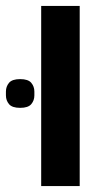

<svg xmlns="http://www.w3.org/2000/svg" viewBox="-61 -628 367 648"><path d="M7 -264Q-20 -264 -30.5 -276.5Q-41 -289 -41 -306V-319Q-41 -336 -30.5 -348.5Q-20 -361 7 -361Q34 -361 44.5 -348.5Q55 -336 55 -319V-306Q55 -289 44.5 -276.5Q34 -264 7 -264ZM78 -608H208V0H78Z"/></svg>

Font: IBM Plex Sans Hebrew SmBld
Style: Regular
Weight: 600
Designer: Mike Abbink, Paul van der Laan, Pieter van Rosmalen, Yanek Iontef
Foundry: Bold Monday
Version: Version 1.3